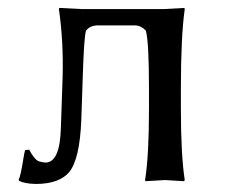

<svg xmlns="http://www.w3.org/2000/svg" viewBox="-20 -452 571 482"><path d="M184.1 -150.9Q180.2 -52.7 153.8 -20Q128.4 9.8 69.8 9.8Q42.5 9.3 27.8 2L26.9 -1Q31.7 -9.3 39.1 -56.2Q41 -67.9 43 -75.2L53.2 -76.2Q66.4 -52.2 75.7 -47.9Q84.5 -44.4 95.2 -43.9Q130.4 -45.4 132.8 -129.9L137.2 -258.8Q139.6 -347.2 127.9 -429.2L128.9 -432.1Q130.9 -432.1 186 -429.2H391.1L442.9 -432.1L443.8 -429.2Q434.1 -360.8 434.1 -229V-179.2Q434.1 -63 443.8 0L441.9 2.9Q439.9 2.9 394 0L345.2 2.9L344.2 0Q354 -61 354 -179.2V-229Q354 -346.7 346.2 -375Q334.5 -387.7 319.8 -388.2H222.2Q205.6 -387.2 195.8 -375Q190.9 -356.9 188 -266.1Z"/></svg>

Font: Linux Biolinum Capitals O
Style: Small Caps
Weight: 400
Designer: Philipp H. Poll
Foundry: Philipp H. Poll
Version: Version 1.0.4